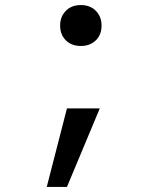

<svg xmlns="http://www.w3.org/2000/svg" viewBox="-20 -580 640 760"><path d="M375 -151 245 160H165L245 -151ZM218 -479Q218 -514 240.5 -537Q263 -560 300 -560Q337 -560 359.5 -537Q382 -514 382 -479Q382 -442 359 -420Q336 -398 300 -398Q263 -398 240.5 -420.5Q218 -443 218 -479Z"/></svg>

Font: JetBrainsMono NF
Style: Regular
Weight: 400
Monospace: yes
Designer: Philipp Nurullin, Konstantin Bulenkov
Foundry: JetBrains
Version: Version 1.0.2; ttfautohint (v1.8.3)